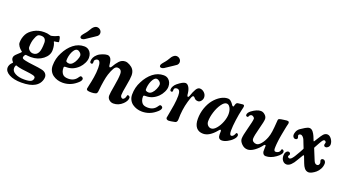

<svg xmlns="http://www.w3.org/2000/svg" viewBox="-62 -1340 3852 2145"><g transform="rotate(20 1863.5 -267.0)"><path d="M55.2 -245.1Q55.2 -298.3 80.6 -346.7Q102.1 -387.2 154.8 -418Q207.5 -448.7 274.4 -448.7Q314.9 -448.7 335.4 -440.9Q348.6 -436 355 -436Q364.7 -436 386.2 -442.4Q403.3 -446.8 421.1 -455.3Q439 -463.9 440.9 -464.4Q449.7 -465.8 452.6 -461.4Q460 -452.1 462.9 -432.6Q470.7 -400.9 462.9 -397Q454.6 -394 438 -392.6Q421.4 -391.1 416 -389.6Q412.6 -389.2 411.9 -386.5Q411.1 -383.8 412.6 -382.3Q431.2 -349.6 431.2 -291Q431.2 -228 371.6 -181.4Q312 -134.8 227.5 -134.8Q212.4 -134.8 192.1 -137Q171.9 -139.2 170.4 -139.2Q162.1 -139.2 156.7 -129.9Q146.5 -113.3 146.5 -103Q146.5 -93.3 156 -87.4Q165.5 -81.5 189.9 -76.7Q220.7 -69.3 287.4 -61.8Q354 -54.2 383.8 -47.4Q420.4 -40.5 437.5 -21.5Q454.6 -2.4 454.6 20.5Q454.6 51.3 437.5 82.8Q420.4 114.3 386.2 134.8Q331.1 168.9 224.1 168.9Q135.7 168.9 80.3 138.9Q24.9 108.9 24.9 63.5Q24.9 48.8 31.2 34.2Q37.6 19.5 43.5 12.7Q49.3 5.9 60.1 -5.9Q63 -8.8 63 -10.7L59.1 -16.1Q39.6 -37.1 39.6 -57.1Q39.6 -72.8 47.9 -85.2Q56.2 -97.7 77.9 -117.2Q99.6 -136.7 106.4 -143.6Q115.7 -152.8 115.7 -155.3Q115.7 -157.7 105.5 -165.5Q86.9 -179.2 71 -201.7Q55.2 -224.1 55.2 -245.1ZM237.8 -181.2Q279.8 -181.2 299.3 -220.7Q316.4 -254.9 316.4 -336.9Q316.4 -364.7 302 -381.8Q287.6 -398.9 255.4 -398.9Q228.5 -398.9 215.8 -386.5Q203.1 -374 191.4 -340.8Q173.3 -298.3 173.3 -235.8Q173.3 -215.8 192.9 -198.5Q212.4 -181.2 237.8 -181.2ZM94.7 44.4Q94.7 80.6 136.5 103Q178.2 125.5 242.2 125.5Q300.8 125.5 324 112.1Q347.2 98.6 347.2 69.8Q347.2 52.2 314.9 44.9Q289.6 38.6 242.2 33.2Q194.8 27.8 183.6 25.9Q136.2 18.1 116.7 10.7Q108.4 7.3 107.9 7.3Q105.5 7.3 102.1 13.2Q94.7 27.8 94.7 44.4Z M776.9 -564Q740.2 -538.1 724.9 -529.3Q709.5 -520.5 695.3 -520.5Q684.6 -520.5 678.5 -526.1Q672.4 -531.7 673.3 -541.5Q673.3 -546.4 675 -551.3Q676.8 -556.2 681.6 -563Q686.5 -569.8 689.7 -574.2Q692.9 -578.6 701.9 -589.1Q710.9 -599.6 715.8 -605.5Q729 -621.6 741.5 -643.3Q753.9 -665 759.8 -672.4Q785.2 -703.1 810.5 -703.1Q833.5 -703.1 850.3 -687.5Q867.2 -671.9 866.7 -648.4Q865.7 -627.9 850.1 -613.3Q839.4 -604.5 814.7 -588.9Q790 -573.2 776.9 -564ZM750 -452.6Q785.6 -452.6 808.6 -431.6Q841.8 -401.9 841.8 -349.1Q841.8 -320.3 825 -285.6Q808.1 -251 783.7 -226.6Q721.2 -165 643.6 -165Q623.5 -165 617.7 -162.4Q611.8 -159.7 611.8 -148.4Q611.8 -100.1 637.7 -72.3Q657.2 -51.3 703.6 -51.3Q773.9 -51.3 809.1 -106.9Q819.8 -125 830.1 -125Q839.8 -125 847.7 -118.7Q857.4 -111.8 857.4 -101.1Q857.4 -76.2 813 -42.5Q744.6 12.7 657.2 12.7Q625.5 12.7 596.2 3.7Q566.9 -5.4 543 -22.5Q519 -39.6 504.6 -67.4Q490.2 -95.2 490.2 -129.9Q490.2 -215.3 528.8 -287.1Q566.4 -362.3 623.8 -407.5Q681.2 -452.6 750 -452.6ZM622.6 -222.2Q634.3 -213.4 654.3 -213.4Q675.3 -213.4 694.8 -232.7Q714.4 -252 728 -284.2Q742.2 -318.8 742.2 -335.9Q742.2 -359.9 719.2 -376.5Q705.1 -388.7 689 -388.7Q661.6 -388.7 637.2 -337.9Q615.7 -289.6 615.7 -238.3Q615.7 -231 616.7 -228.3Q617.7 -225.6 622.6 -222.2Z M1239.7 -450.7Q1262.2 -450.7 1292.2 -434.3Q1322.3 -418 1337.4 -396Q1356.9 -368.7 1356.9 -326.2Q1356.9 -289.1 1340.3 -201.2Q1323.7 -113.3 1323.7 -83Q1323.7 -69.3 1331.5 -59.6Q1339.4 -49.8 1349.1 -48.8Q1361.3 -48.3 1371.8 -62.3Q1382.3 -76.2 1384.3 -91.8Q1385.3 -100.1 1388.9 -103.8Q1392.6 -107.4 1397.5 -106.4Q1402.8 -105.5 1406.2 -103.5Q1419.9 -97.7 1419.9 -83Q1419.9 -46.4 1380.4 -8.3Q1332.5 37.1 1271.5 37.1Q1242.2 37.1 1220.2 17.8Q1198.2 -1.5 1198.2 -30.8Q1198.2 -59.6 1215.3 -153.1Q1232.4 -246.6 1232.4 -297.9Q1232.4 -356.4 1179.7 -356.4Q1157.2 -356.4 1139.6 -326.7Q1122.1 -296.9 1105 -245.6Q1083.5 -178.7 1069.8 -41.5Q1068.8 -33.2 1068.1 -29.1Q1067.4 -24.9 1065.2 -18.3Q1063 -11.7 1059.1 -8.1Q1055.2 -4.4 1049.3 -2.9Q1028.8 4.9 1000.5 4.9Q965.3 4.9 958.5 1.5Q939.5 -2.4 939.5 -19.5Q939.5 -27.8 949 -66.7Q958.5 -105.5 968.3 -164.1Q978 -222.7 978 -278.3Q978 -362.3 942.4 -363.3Q930.7 -364.3 918.7 -355.2Q906.7 -346.2 905.3 -336.9Q904.8 -332.5 905 -326.9Q905.3 -321.3 904.8 -312Q904.3 -305.2 899.4 -301.3Q894.5 -297.4 888.2 -297.9Q870.6 -300.3 870.6 -320.3Q870.6 -367.7 913.6 -405.8Q934.1 -424.8 969 -437.7Q1003.9 -450.7 1026.4 -450.7Q1049.3 -450.7 1066.4 -427.7Q1070.8 -421.4 1074.7 -409.2Q1078.6 -397 1080.1 -388.2Q1081.5 -379.4 1083.7 -363Q1085.9 -346.7 1085.9 -345.2Q1088.9 -329.6 1098.1 -329.6Q1106 -329.6 1114.7 -342.8Q1129.9 -369.1 1141.4 -385.7Q1152.8 -402.3 1168.2 -418.7Q1183.6 -435.1 1201.2 -442.9Q1218.8 -450.7 1239.7 -450.7Z M1721.7 -564Q1685.1 -538.1 1669.7 -529.3Q1654.3 -520.5 1640.1 -520.5Q1629.4 -520.5 1623.3 -526.1Q1617.2 -531.7 1618.2 -541.5Q1618.2 -546.4 1619.9 -551.3Q1621.6 -556.2 1626.5 -563Q1631.3 -569.8 1634.5 -574.2Q1637.7 -578.6 1646.7 -589.1Q1655.8 -599.6 1660.6 -605.5Q1673.8 -621.6 1686.3 -643.3Q1698.7 -665 1704.6 -672.4Q1730 -703.1 1755.4 -703.1Q1778.3 -703.1 1795.2 -687.5Q1812 -671.9 1811.5 -648.4Q1810.5 -627.9 1794.9 -613.3Q1784.2 -604.5 1759.5 -588.9Q1734.9 -573.2 1721.7 -564ZM1694.8 -452.6Q1730.5 -452.6 1753.4 -431.6Q1786.6 -401.9 1786.6 -349.1Q1786.6 -320.3 1769.8 -285.6Q1752.9 -251 1728.5 -226.6Q1666 -165 1588.4 -165Q1568.4 -165 1562.5 -162.4Q1556.6 -159.7 1556.6 -148.4Q1556.6 -100.1 1582.5 -72.3Q1602.1 -51.3 1648.4 -51.3Q1718.8 -51.3 1753.9 -106.9Q1764.6 -125 1774.9 -125Q1784.7 -125 1792.5 -118.7Q1802.2 -111.8 1802.2 -101.1Q1802.2 -76.2 1757.8 -42.5Q1689.5 12.7 1602.1 12.7Q1570.3 12.7 1541 3.7Q1511.7 -5.4 1487.8 -22.5Q1463.9 -39.6 1449.5 -67.4Q1435.1 -95.2 1435.1 -129.9Q1435.1 -215.3 1473.6 -287.1Q1511.2 -362.3 1568.6 -407.5Q1626 -452.6 1694.8 -452.6ZM1567.4 -222.2Q1579.1 -213.4 1599.1 -213.4Q1620.1 -213.4 1639.6 -232.7Q1659.2 -252 1672.9 -284.2Q1687 -318.8 1687 -335.9Q1687 -359.9 1664.1 -376.5Q1649.9 -388.7 1633.8 -388.7Q1606.4 -388.7 1582 -337.9Q1560.5 -289.6 1560.5 -238.3Q1560.5 -231 1561.5 -228.3Q1562.5 -225.6 1567.4 -222.2Z M2125 -451.7Q2153.8 -451.7 2178.2 -428.5Q2202.6 -405.3 2202.6 -373Q2202.6 -350.1 2187 -330.3Q2171.4 -310.5 2150.9 -310.5Q2135.7 -310.5 2124.8 -315.9Q2113.8 -321.3 2108.9 -327.9Q2104 -334.5 2097.9 -339.8Q2091.8 -345.2 2085.4 -345.2Q2076.2 -345.2 2068.1 -327.9Q2060.1 -310.5 2046.4 -264.6Q2016.6 -162.6 2016.6 -44.4Q2015.6 -7.8 1988.3 -4.4Q1939 5.9 1918.5 6.3Q1905.3 6.3 1895.8 -0.2Q1886.2 -6.8 1886.2 -17.6Q1886.2 -24.9 1895.8 -70.6Q1905.3 -116.2 1914.8 -179.4Q1924.3 -242.7 1924.3 -292.5Q1924.3 -363.8 1885.7 -364.3Q1873 -364.7 1862.8 -358.9Q1852.5 -353 1851.6 -344.2Q1851.1 -338.9 1850.8 -332Q1850.6 -325.2 1850.6 -322.3Q1849.1 -308.6 1834.5 -309.6Q1819.3 -311.5 1819.3 -331.1Q1819.3 -348.1 1830.8 -369.1Q1842.3 -390.1 1861.8 -405.8Q1921.9 -454.6 1953.1 -454.6Q1976.6 -454.6 1994.1 -426.3Q1998 -420.4 2001.2 -413.3Q2004.4 -406.2 2006.8 -398.4Q2009.3 -390.6 2011 -384.3Q2012.7 -377.9 2013.9 -369.4Q2015.1 -360.8 2015.9 -356.4Q2016.6 -352.1 2017.3 -344.5Q2018.1 -336.9 2018.1 -335.9Q2021 -317.9 2031.2 -317.9Q2037.1 -317.9 2044.4 -335Q2062 -388.7 2081.1 -420.2Q2100.1 -451.7 2125 -451.7Z M2701.7 -102.1Q2701.7 -80.1 2676 -53Q2650.4 -25.9 2614.7 -7.6Q2579.1 10.7 2551.3 10.7Q2505.9 10.7 2505.9 -44.4Q2505.9 -48.8 2506.3 -64.2Q2506.8 -79.6 2506.3 -85Q2505.4 -96.7 2497.1 -96.7Q2494.1 -96.7 2491.5 -94.7Q2488.8 -92.8 2484.4 -87.4Q2480 -82 2478 -80.1Q2402.8 11.2 2328.6 11.2Q2274.9 11.2 2246.3 -24.2Q2217.8 -59.6 2217.8 -126Q2217.8 -193.8 2239.7 -256.1Q2261.7 -318.4 2296.4 -360.8Q2331.1 -403.3 2373.3 -428.5Q2415.5 -453.6 2456.5 -453.6Q2467.3 -453.6 2477.1 -449.7Q2486.8 -445.8 2495.1 -438Q2503.4 -430.2 2508.3 -424.8Q2513.2 -419.4 2520 -409.7Q2526.9 -399.9 2527.8 -398.4Q2535.2 -389.6 2541.5 -389.6Q2548.3 -389.6 2553.2 -413.6Q2557.1 -427.2 2562.7 -433.6Q2568.4 -439.9 2578.1 -441.9Q2591.8 -442.9 2610.8 -445.8Q2629.9 -448.7 2636.7 -448.7Q2653.8 -448.7 2653.8 -432.1Q2653.8 -425.8 2652.8 -419.7Q2651.9 -413.6 2648.4 -400.1Q2645 -386.7 2643.6 -379.4Q2631.8 -330.1 2621.6 -255.1Q2611.3 -180.2 2611.3 -131.3Q2611.3 -77.6 2629.9 -75.7Q2643.6 -73.7 2655 -85.7Q2666.5 -97.7 2673.8 -118.2Q2677.2 -126 2684.6 -124.5Q2690.9 -123.5 2697.3 -115.7Q2701.7 -110.8 2701.7 -102.1ZM2463.4 -396.5Q2434.1 -396.5 2403.6 -353Q2373 -309.6 2354.2 -249.3Q2335.4 -189 2335.4 -139.6Q2335.4 -111.8 2352.3 -93.3Q2369.1 -74.7 2393.6 -74.7Q2422.9 -74.7 2453.6 -110.8Q2484.4 -147 2503.7 -198Q2522.9 -249 2522.9 -293Q2522.9 -317.4 2516.6 -340.3Q2510.3 -363.3 2496.1 -379.9Q2481.9 -396.5 2463.4 -396.5Z M2855 7.3Q2815.4 7.3 2784.7 -23.7Q2753.9 -54.7 2753.9 -85Q2753.9 -122.6 2779.8 -217.5Q2805.7 -312.5 2805.7 -338.9Q2805.7 -351.1 2792.5 -359.9Q2783.7 -367.2 2772.5 -368.7Q2761.2 -369.1 2752.2 -361.1Q2743.2 -353 2741.7 -344.2Q2738.8 -334 2728 -335.4Q2710.9 -337.9 2710.9 -352.5Q2710.9 -378.4 2744.6 -404.3Q2805.2 -448.7 2851.1 -448.7Q2878.9 -448.7 2902.8 -425.8Q2924.8 -405.3 2924.8 -378.9Q2924.8 -351.1 2899.4 -257.1Q2874 -163.1 2874 -128.4Q2874 -107.9 2890.1 -95.9Q2906.2 -84 2927.7 -84Q2953.6 -84 2981.9 -117.9Q3010.3 -151.9 3029.3 -201.7Q3041.5 -232.4 3047.9 -276.9Q3054.2 -321.3 3059.1 -397Q3059.6 -399.4 3059.8 -406Q3060.1 -412.6 3060.5 -415.5Q3061 -418.5 3062.3 -422.9Q3063.5 -427.2 3066.7 -429.7Q3069.8 -432.1 3074.7 -433.6Q3088.9 -439 3122.1 -442.9Q3127.4 -443.4 3139.4 -445.1Q3151.4 -446.8 3157.5 -447.5Q3163.6 -448.2 3172.9 -446.8Q3187.5 -444.3 3187.5 -425.8Q3187.5 -421.9 3185.3 -413.3Q3183.1 -404.8 3179.2 -388.7Q3175.3 -372.6 3172.4 -355.5Q3171.9 -353 3168.2 -334Q3164.6 -314.9 3163.6 -310.1Q3162.6 -305.2 3159.2 -286.9Q3155.8 -268.6 3154.5 -261Q3153.3 -253.4 3150.4 -236.3Q3147.5 -219.2 3146.5 -209.7Q3145.5 -200.2 3143.6 -184.8Q3141.6 -169.4 3140.9 -158.4Q3140.1 -147.5 3139.4 -134.5Q3138.7 -121.6 3138.7 -109.9Q3138.7 -77.6 3157.7 -76.2Q3175.8 -74.7 3192.1 -85.7Q3208.5 -96.7 3212.4 -120.1Q3215.3 -127 3219.2 -127.4Q3220.7 -127.9 3222.2 -127.9Q3231.4 -127 3237.8 -120.1Q3244.1 -113.3 3244.1 -102.5Q3244.1 -74.2 3189.5 -34.7Q3130.4 7.8 3071.3 7.8Q3054.2 7.8 3044.2 -3.7Q3034.2 -15.1 3031.7 -32.2Q3030.3 -43.5 3031.7 -66.7Q3033.2 -89.8 3032.7 -100.1Q3032.2 -108.4 3022.9 -108.4Q3018.6 -108.4 3010.3 -99.1Q2978.5 -55.2 2934.8 -23.9Q2891.1 7.3 2855 7.3Z M3358.9 -353Q3350.1 -353 3342.5 -348.1Q3335 -343.3 3334.5 -333.5Q3334 -329.6 3338.4 -320.1Q3342.8 -310.5 3342.3 -306.2Q3339.8 -285.6 3316.4 -285.6Q3302.2 -285.6 3293.2 -297.4Q3284.2 -309.1 3284.2 -323.2Q3284.2 -340.8 3292.5 -362.3Q3297.9 -376.5 3309.1 -389.4Q3320.3 -402.3 3329.6 -407.2Q3336.4 -411.6 3352.3 -421.9Q3368.2 -432.1 3378.2 -438.5Q3388.2 -444.8 3402.1 -450.4Q3416 -456.1 3426.8 -456.1Q3451.2 -456.1 3470.7 -431.2Q3485.8 -412.1 3497.1 -386.2Q3510.3 -355 3516.6 -337.9Q3521 -327.1 3527.8 -337.4Q3534.7 -349.1 3545.4 -366.2Q3579.6 -421.4 3592.8 -435.1Q3612.8 -457 3637.7 -457Q3666 -457 3688.2 -426.5Q3710.4 -396 3710.4 -363.8Q3710.4 -344.2 3697 -330.1Q3683.6 -315.9 3668 -315.9Q3647.9 -315.9 3645 -334Q3644 -340.8 3647.5 -351.3Q3650.9 -361.8 3650.4 -365.2Q3648.9 -371.1 3643.3 -377.4Q3637.7 -383.8 3630.9 -383.8Q3620.1 -383.8 3610.4 -371.8Q3600.6 -359.9 3582.5 -326.7Q3559.1 -283.7 3552.2 -271.5Q3549.3 -265.6 3551.3 -261.7Q3559.1 -243.2 3576.4 -200.2Q3593.8 -157.2 3604.5 -131.8Q3618.2 -96.2 3645 -96.2Q3658.2 -96.2 3664.6 -106Q3670.9 -115.7 3671.9 -128.9Q3672.4 -132.8 3668 -144.8Q3663.6 -156.7 3664.6 -161.6Q3665.5 -168.9 3672.1 -174.3Q3678.7 -179.7 3689 -179.7Q3703.6 -179.7 3712.4 -167.5Q3721.2 -155.3 3721.2 -141.6Q3721.2 -107.4 3705.1 -76.7Q3689 -45.9 3666.5 -27.1Q3644 -8.3 3621.8 2.7Q3599.6 13.7 3585 13.7Q3553.2 13.7 3532.7 -12.2Q3516.6 -32.2 3504.9 -63.5Q3499 -79.1 3489 -104.7Q3479 -130.4 3474.6 -142.1Q3469.2 -151.9 3461.4 -141.6Q3453.6 -129.4 3439.2 -104.7Q3424.8 -80.1 3419.4 -71.8Q3399.9 -35.6 3374.3 -10.3Q3348.6 15.1 3322.3 15.1Q3293.9 15.1 3275.1 -8.1Q3256.3 -31.2 3256.3 -68.4Q3256.3 -92.8 3268.1 -110.1Q3279.8 -127.4 3296.4 -127.4Q3305.2 -127.4 3312.3 -121.6Q3319.3 -115.7 3320.3 -106.4Q3321.3 -99.6 3314.7 -90.1Q3308.1 -80.6 3308.6 -77.1Q3309.6 -69.3 3316.4 -64.2Q3323.2 -59.1 3330.6 -59.1Q3335.9 -59.1 3342.3 -62.5Q3348.6 -65.9 3353.3 -70.3Q3357.9 -74.7 3363.8 -82.3Q3369.6 -89.8 3372.8 -94.2Q3376 -98.6 3380.9 -106.4Q3385.7 -114.3 3386.2 -115.2Q3429.7 -187.5 3440.9 -211.9Q3442.4 -215.3 3440.4 -221.2Q3438 -227.5 3425.5 -258.3Q3413.1 -289.1 3405.3 -310.1Q3398.9 -325.7 3386 -339.4Q3373 -353 3358.9 -353Z"/></g></svg>

Font: Cooper* SemiBold
Style: Italic
Weight: 600
Italic angle: -7°
Designer: Owen Earl
Foundry: indestructible type*
Version: Version 0.001